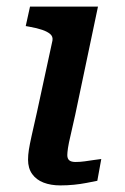

<svg xmlns="http://www.w3.org/2000/svg" viewBox="-20 -558 379 582"><path d="M163 4Q134 4 112 -4.5Q90 -13 77.5 -30.5Q65 -48 65 -74Q65 -88 67.5 -104Q70 -120 76 -147Q82 -174 92 -218L139 -435Q141 -447 132.5 -454.5Q124 -462 108 -467.5Q92 -473 69 -477L58 -479L71 -538H277L208 -210Q200 -173 194 -148Q188 -123 186 -109Q184 -95 184 -88Q184 -77 190 -72Q196 -67 209 -67Q223 -67 237 -69Q251 -71 264.5 -73Q278 -75 287 -76L275 -10Q260 -7 242 -3.5Q224 0 204 2Q184 4 163 4Z"/></svg>

Font: Roboto Serif Medium
Style: Italic
Weight: 500
Italic angle: -10°
Designer: Greg Gazdowicz
Foundry: Commercial Type
Version: Version 1.008